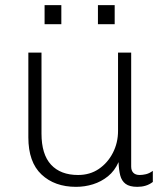

<svg xmlns="http://www.w3.org/2000/svg" viewBox="-20 -715 640 745"><path d="M275 10Q192 10 141 -38Q90 -86 90 -182V-511H141V-197Q141 -116 178 -76Q215 -36 283 -36Q329 -36 363.5 -59.5Q398 -83 418 -122Q438 -161 438 -207V-511H489V-69Q489 -53 497.5 -44.5Q506 -36 522 -36Q533 -36 546 -39Q559 -42 573 -52V-9Q560 1 545 5.5Q530 10 513 10Q483 10 467.5 -1.5Q452 -13 446.5 -34.5Q441 -56 440 -86Q425 -52 399 -31Q373 -10 341 0Q309 10 275 10ZM153 -621V-695H218V-621ZM360 -621V-695H425V-621Z"/></svg>

Font: Chivo Mono Thin
Style: Regular
Weight: 250
Designer: Hector Gatti
Foundry: Omnibus-Type
Version: Version 1.008